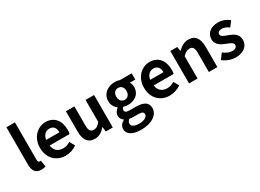

<svg xmlns="http://www.w3.org/2000/svg" viewBox="-31 -1713 3890 2870"><g transform="rotate(-30 1914.0 -277.5)"><path d="M218 14C252 14 276 8 293 1L275 -108C265 -106 261 -106 255 -106C241 -106 226 -117 226 -151V-798H79V-157C79 -53 115 14 218 14Z M638 14C707 14 778 -10 833 -48L783 -138C742 -113 703 -100 658 -100C574 -100 514 -147 502 -238H847C851 -252 854 -279 854 -306C854 -462 774 -574 620 -574C487 -574 359 -461 359 -280C359 -95 481 14 638 14ZM499 -337C511 -418 563 -460 622 -460C695 -460 728 -412 728 -337Z M1142 14C1219 14 1272 -24 1320 -81H1324L1335 0H1455V-560H1308V-182C1270 -132 1240 -112 1195 -112C1140 -112 1115 -142 1115 -229V-560H969V-211C969 -70 1021 14 1142 14Z M1809 243C1996 243 2114 157 2114 44C2114 -54 2040 -96 1905 -96H1809C1744 -96 1721 -112 1721 -141C1721 -165 1731 -177 1745 -190C1770 -181 1796 -177 1817 -177C1938 -177 2034 -240 2034 -367C2034 -402 2023 -433 2009 -452H2104V-560H1903C1879 -568 1850 -574 1817 -574C1699 -574 1592 -503 1592 -372C1592 -306 1628 -253 1667 -225V-221C1633 -197 1605 -158 1605 -117C1605 -70 1626 -41 1656 -22V-17C1603 12 1576 52 1576 99C1576 198 1677 243 1809 243ZM1817 -268C1769 -268 1730 -305 1730 -372C1730 -437 1768 -473 1817 -473C1867 -473 1906 -437 1906 -372C1906 -305 1867 -268 1817 -268ZM1831 149C1750 149 1698 123 1698 77C1698 53 1709 31 1734 11C1755 16 1778 18 1811 18H1880C1940 18 1973 29 1973 69C1973 112 1916 149 1831 149Z M2434 14C2503 14 2574 -10 2629 -48L2579 -138C2538 -113 2499 -100 2454 -100C2370 -100 2310 -147 2298 -238H2643C2647 -252 2650 -279 2650 -306C2650 -462 2570 -574 2416 -574C2283 -574 2155 -461 2155 -280C2155 -95 2277 14 2434 14ZM2295 -337C2307 -418 2359 -460 2418 -460C2491 -460 2524 -412 2524 -337Z M2771 0H2918V-385C2959 -426 2989 -448 3034 -448C3089 -448 3113 -418 3113 -331V0H3260V-349C3260 -490 3208 -574 3087 -574C3011 -574 2954 -534 2905 -486H2902L2891 -560H2771Z M3572 14C3717 14 3795 -64 3795 -163C3795 -266 3713 -304 3639 -332C3579 -354 3528 -369 3528 -410C3528 -442 3552 -464 3603 -464C3644 -464 3683 -444 3723 -416L3789 -505C3743 -541 3680 -574 3599 -574C3471 -574 3390 -503 3390 -403C3390 -309 3469 -266 3540 -239C3599 -216 3657 -197 3657 -155C3657 -120 3632 -96 3576 -96C3523 -96 3476 -119 3426 -157L3359 -64C3415 -18 3497 14 3572 14Z"/></g></svg>

Font: Noto Sans CJK TC
Style: Bold
Weight: 700
Designer: Ryoko NISHIZUKA 西塚涼子 (kana, bopomofo & ideographs); Paul D. Hunt (Latin, Greek & Cyrillic); Sandoll Communications 산돌커뮤니
Foundry: Adobe
Version: Version 2.004;hotconv 1.0.118;makeotfexe 2.5.65603